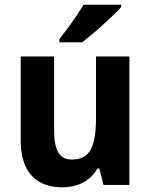

<svg xmlns="http://www.w3.org/2000/svg" viewBox="-20 -786 640 816"><path d="M530 -546V0H420L402 -70H394Q379 -43 356 -25Q333 -7 304.5 1.5Q276 10 244 10Q189 10 149.5 -12Q110 -34 89 -78.5Q68 -123 68 -190V-546H210V-228Q210 -169 227.5 -138.5Q245 -108 285 -108Q326 -108 348 -128Q370 -148 379 -187Q388 -226 388 -282V-546ZM495 -756Q483 -742 462.5 -722.5Q442 -703 418 -681Q394 -659 370.5 -639.5Q347 -620 329 -606H232V-619Q249 -641 268 -666.5Q287 -692 304.5 -718Q322 -744 335 -766H495Z"/></svg>

Font: Noto Sans Thai SemiCondensed
Style: Bold
Weight: 700
Width: 4
Designer: Monotype Design Team
Foundry: Monotype Imaging Inc.
Version: Version 2.001